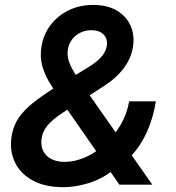

<svg xmlns="http://www.w3.org/2000/svg" viewBox="-20 -756 720 786"><path d="M239.3 10.3Q164.1 10.3 113.3 -17.6Q62.5 -45.4 40.3 -93.3Q18.1 -141.1 27.8 -200.2Q34.7 -241.2 55.7 -272.5Q76.7 -303.7 112.3 -332.5Q147.9 -361.3 197.8 -393.1L343.3 -481.9Q362.3 -493.7 377.9 -506.8Q393.6 -520 404.3 -535.6Q415 -551.3 417.5 -570.3Q420.9 -597.7 403.8 -615Q386.7 -632.3 354 -632.3Q329.6 -632.3 308.6 -622.1Q287.6 -611.8 273.9 -593Q260.3 -574.2 257.3 -548.8Q254.9 -527.8 261.5 -506.6Q268.1 -485.4 284.2 -459Q300.3 -432.6 325.7 -396.5L603.5 0H468.8L241.2 -328.1Q212.4 -371.1 188.7 -408.2Q165 -445.3 153.8 -483.4Q142.6 -521.5 149.9 -566.4Q158.2 -615.7 187.3 -653.8Q216.3 -691.9 261.2 -713.9Q306.2 -735.8 361.3 -735.8Q419.9 -735.8 459 -712.4Q498 -689 515.1 -649.4Q532.2 -609.9 523.9 -561.5Q518.6 -530.3 503.2 -502.4Q487.8 -474.6 463.4 -450Q439 -425.3 404.8 -403.3L238.8 -295.9Q195.3 -267.6 174.3 -242.2Q153.3 -216.8 149.9 -186Q146.5 -158.7 157 -137.7Q167.5 -116.7 190.2 -105Q212.9 -93.3 244.6 -93.3Q286.6 -93.3 329.6 -112.3Q372.6 -131.3 409.9 -165.5Q447.3 -199.7 473.6 -244.6Q500 -289.6 508.8 -341.3H618.2Q607.4 -276.4 585.9 -226.1Q564.5 -175.8 535.6 -139.4Q506.8 -103 474.1 -79.1L438.5 -56.2Q395 -22 341.3 -5.9Q287.6 10.3 239.3 10.3Z"/></svg>

Font: Inter 20pt SemiBold
Style: Italic
Weight: 600
Italic angle: -9.3988°
Version: Version 4.001;git-66647c0bb